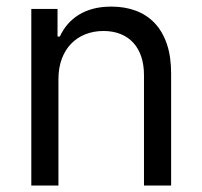

<svg xmlns="http://www.w3.org/2000/svg" viewBox="-20 -573 625 593"><path d="M160.5 0H76.7V-545.5H157.7V-460.2H164.8Q174.4 -481.2 188.9 -498Q203.5 -514.9 223.2 -527.2Q242.9 -539.4 267.9 -546Q293 -552.6 323.9 -552.6Q365.4 -552.6 399.3 -540Q433.2 -527.3 457.6 -501.8Q481.9 -476.2 495.2 -437.5Q508.5 -398.8 508.5 -346.6V0H424.7V-340.9Q424.7 -372.9 416.2 -398.3Q407.7 -423.7 391.5 -441.2Q375.4 -458.8 352.1 -468Q328.8 -477.3 299.7 -477.3Q269.5 -477.3 244.1 -467.3Q218.8 -457.4 200.1 -438.4Q181.5 -419.4 171 -391.7Q160.5 -364 160.5 -328.1Z"/></svg>

Font: Fast_Sans
Style: Regular
Weight: 400
Designer: Rasmus Andersson
Foundry: rsms
Version: Version 3.018;git-588b23468